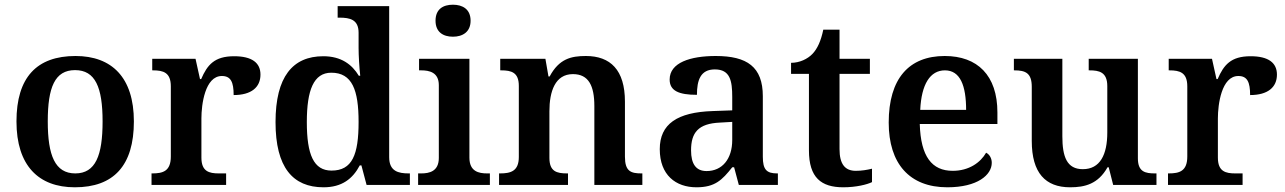

<svg xmlns="http://www.w3.org/2000/svg" viewBox="-20 -786 5462 816"><path d="M298 10C463 10 549 -82 549 -270C549 -457 455 -548 301 -548C136 -548 50 -457 50 -270C50 -82 144 10 298 10ZM300 -49C214 -49 183 -125 183 -270C183 -415 213 -488 299 -488C385 -488 416 -415 416 -270C416 -125 386 -49 300 -49Z M624 0H941V-49H910C869 -49 836 -57 836 -116V-283C836 -341 851 -463 923 -463C961 -463 973 -437 973 -382C1048 -382 1087 -415 1087 -469C1087 -519 1051 -547 975 -547C891 -547 861 -510 835 -450H830L811 -536H627V-487H630C674 -487 706 -478 706 -419V-121C706 -58 672 -49 627 -49H624Z M1355 10C1433 10 1479 -26 1509 -83H1516L1538 0H1722V-49H1717C1673 -49 1634 -58 1634 -118V-760H1415V-711H1423C1467 -711 1504 -703 1504 -647V-582C1504 -550 1507 -500 1511 -464H1505C1476 -512 1430 -547 1354 -547C1224 -547 1151 -460 1151 -267C1151 -75 1224 10 1355 10ZM1389 -61C1313 -61 1284 -129 1284 -267C1284 -403 1313 -477 1388 -477C1477 -477 1504 -403 1504 -268C1504 -128 1477 -61 1389 -61Z M1905 -630C1946 -630 1980 -650 1980 -698C1980 -747 1946 -766 1905 -766C1863 -766 1831 -747 1831 -698C1831 -650 1863 -630 1905 -630ZM1757 0H2062V-49H2050C2015 -49 1975 -57 1975 -116V-536H1761V-487H1770C1804 -487 1845 -479 1845 -424V-115C1845 -57 1804 -49 1770 -49H1757Z M2101 0H2394V-49H2390C2346 -49 2315 -57 2315 -115V-313C2315 -397 2339 -471 2415 -471C2482 -471 2506 -421 2506 -335V0H2710V-49H2706C2661 -49 2636 -58 2636 -120V-354C2636 -489 2574 -548 2470 -548C2407 -548 2356 -536 2316 -461H2311L2298 -536H2106V-487H2110C2154 -487 2185 -478 2185 -421V-119C2185 -58 2150 -49 2105 -49H2101Z M2940 10C3019 10 3049 -21 3092 -75H3100L3120 0H3286V-49H3283C3238 -49 3222 -65 3222 -120V-377C3222 -502 3155 -548 3022 -548C2914 -548 2826 -520 2826 -448C2826 -400 2865 -383 2942 -383C2942 -445 2957 -491 3018 -491C3083 -491 3092 -443 3092 -374V-317L3009 -314C2858 -309 2784 -259 2784 -152C2784 -42 2852 10 2940 10ZM2983 -59C2938 -59 2917 -89 2917 -147C2917 -222 2947 -261 3040 -265L3092 -268V-191C3092 -110 3049 -59 2983 -59Z M3564 10C3619 10 3666 -2 3686 -12V-69C3665 -64 3643 -60 3617 -60C3571 -60 3548 -89 3548 -152V-472H3677V-536H3548V-660H3479C3469 -612 3454 -579 3433 -557C3412 -535 3378 -519 3342 -519V-472H3418V-147C3418 -31 3470 10 3564 10Z M4006 10C4135 10 4195 -43 4195 -94C4195 -114 4185 -130 4171 -137C4147 -95 4098 -60 4029 -60C3941 -60 3893 -120 3889 -259H4219V-308C4219 -466 4134 -548 3995 -548C3843 -548 3757 -452 3757 -265C3757 -91 3845 10 4006 10ZM4086 -319H3891C3896 -428 3933 -487 3996 -487C4061 -487 4086 -422 4086 -319Z M4528 10C4591 10 4647 -4 4687 -75H4692L4711 0H4895V-49H4889C4848 -49 4816 -55 4816 -113V-536H4607V-487H4610C4651 -487 4686 -480 4686 -420V-223C4686 -128 4655 -67 4582 -67C4514 -67 4495 -120 4495 -207V-536H4289V-487H4291C4338 -487 4365 -476 4365 -417V-187C4365 -51 4423 10 4528 10Z M4944 0H5261V-49H5230C5189 -49 5156 -57 5156 -116V-283C5156 -341 5171 -463 5243 -463C5281 -463 5293 -437 5293 -382C5368 -382 5407 -415 5407 -469C5407 -519 5371 -547 5295 -547C5211 -547 5181 -510 5155 -450H5150L5131 -536H4947V-487H4950C4994 -487 5026 -478 5026 -419V-121C5026 -58 4992 -49 4947 -49H4944Z"/></svg>

Font: Noto Serif Tamil SemiBold
Style: Italic
Weight: 600
Italic angle: -12°
Designer: Indian Type Foundry, Tom Grace, and the Monotype Design Team
Foundry: Monotype Imaging Inc.
Version: Version 2.003